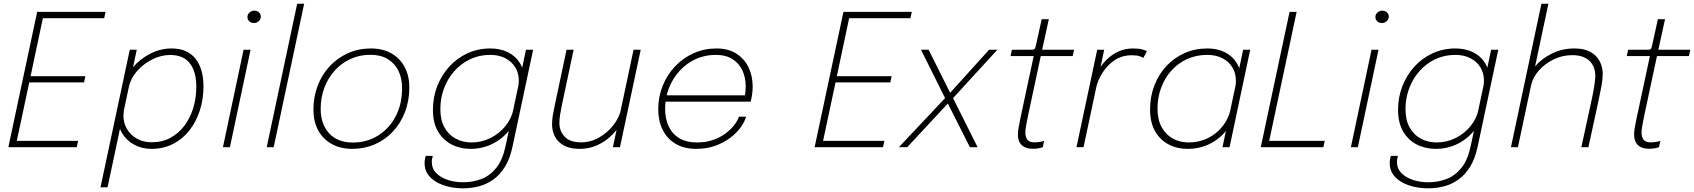

<svg xmlns="http://www.w3.org/2000/svg" viewBox="-20 -802 9228 1046"><path d="M196.5 -703 218 -724 143.5 -372.5 135 -387H445L438 -353H128L142.5 -367.5L67 -13.5L54 -34.5H405.5L398 0H25.5L182.5 -737.5H555L547.5 -703Z M527.5 218.5 687 -531H725L566 218.5ZM806 9Q753 9 711.5 -13.5Q670 -36 646.2 -74.8Q622.5 -113.5 622.5 -162Q622.5 -177 624.8 -190.2Q627 -203.5 628 -206.5L656 -207Q655.5 -203 654 -191.8Q652.5 -180.5 652.5 -171Q652.5 -131 672.2 -98.2Q692 -65.5 726.8 -46.2Q761.5 -27 806 -27Q864 -27 909 -51.5Q954 -76 985.2 -118Q1016.5 -160 1033 -214.5Q1049.5 -269 1049.5 -329Q1049.5 -412 1014.2 -457.2Q979 -502.5 907 -502.5Q857 -502.5 809 -478.2Q761 -454 726.2 -414.2Q691.5 -374.5 681.5 -327L650.5 -327.5Q663 -386 702.8 -433.5Q742.5 -481 798.5 -509.5Q854.5 -538 915 -538Q1000 -538 1044.2 -483.2Q1088.5 -428.5 1088.5 -331Q1088.5 -262 1068.8 -200.5Q1049 -139 1012.2 -92Q975.5 -45 923.2 -18Q871 9 806 9Z M1194.5 0 1307 -531H1345L1232.5 0ZM1363.5 -676.5Q1348.5 -676.5 1338.2 -685.8Q1328 -695 1328 -709.5Q1328 -719.5 1333.2 -727.2Q1338.5 -735 1347.2 -739.5Q1356 -744 1366 -744Q1380 -744 1390.5 -734.8Q1401 -725.5 1401 -711.5Q1401 -701.5 1395.8 -693.5Q1390.5 -685.5 1382 -681Q1373.5 -676.5 1363.5 -676.5Z M1637 -781.5 1471 0H1433L1599 -781.5Z M1900 9Q1834 9 1786.2 -18Q1738.5 -45 1713 -93Q1687.5 -141 1687.5 -204.5Q1687.5 -274.5 1710.8 -335.2Q1734 -396 1776.2 -441.2Q1818.5 -486.5 1875.8 -512.2Q1933 -538 2000.5 -538Q2067 -538 2114 -510.2Q2161 -482.5 2185.5 -434.8Q2210 -387 2210 -326.5Q2210 -253 2186.2 -191.5Q2162.5 -130 2120.2 -85Q2078 -40 2021.5 -15.5Q1965 9 1900 9ZM1902.5 -25.5Q1978 -25.5 2038.8 -63Q2099.5 -100.5 2135 -167.2Q2170.5 -234 2170.5 -322Q2170.5 -375 2150.8 -416Q2131 -457 2092.5 -480.2Q2054 -503.5 1998 -503.5Q1939 -503.5 1889.5 -480.8Q1840 -458 1803.5 -417.5Q1767 -377 1747 -323.8Q1727 -270.5 1727 -209Q1727 -126.5 1772.8 -76Q1818.5 -25.5 1902.5 -25.5Z M2501.5 224Q2464.5 224 2427.5 216Q2390.5 208 2360 191Q2329.5 174 2311.2 148Q2293 122 2293 86.5Q2293 76 2294.8 66.2Q2296.5 56.5 2299 47H2338Q2335 56.5 2333.8 64.2Q2332.5 72 2332.5 80Q2332.5 116.5 2357 141.2Q2381.5 166 2420.5 178.5Q2459.5 191 2503 191Q2556 191 2602.5 173.2Q2649 155.5 2683.5 112.8Q2718 70 2734 -5L2845.5 -531H2884.5L2772.5 -5Q2759 60 2732.5 104Q2706 148 2669.8 174.5Q2633.5 201 2590.8 212.5Q2548 224 2501.5 224ZM2544 9Q2487 9 2440.5 -14.8Q2394 -38.5 2366.2 -85.8Q2338.5 -133 2338.5 -203.5Q2338.5 -272.5 2362.2 -333Q2386 -393.5 2428.2 -439.8Q2470.5 -486 2527.5 -512Q2584.5 -538 2651 -538Q2706 -538 2747.5 -517.2Q2789 -496.5 2812 -459.2Q2835 -422 2835 -372Q2835 -360 2832.8 -342.5Q2830.5 -325 2828 -316H2800.5Q2803 -324 2804.8 -338.5Q2806.5 -353 2806.5 -362Q2806.5 -403.5 2787.2 -435Q2768 -466.5 2733 -484.8Q2698 -503 2650.5 -503Q2591 -503 2541.5 -479.5Q2492 -456 2455.5 -415Q2419 -374 2399 -320.5Q2379 -267 2379 -207Q2379 -148 2401.5 -107.8Q2424 -67.5 2462.5 -46.8Q2501 -26 2549 -26Q2603.5 -26 2651.5 -49.8Q2699.5 -73.5 2733 -114.5Q2766.5 -155.5 2777 -205.5L2806.5 -204.5Q2793 -141.5 2755 -93.2Q2717 -45 2662.2 -18Q2607.5 9 2544 9Z M3138.5 9Q3084.5 9 3051.2 -9.8Q3018 -28.5 3002.8 -58.8Q2987.5 -89 2987.5 -124.5Q2987.5 -146.5 2991.2 -170.5Q2995 -194.5 3001.5 -225L3066.5 -531H3105L3041 -229Q3035 -199.5 3031.2 -176Q3027.5 -152.5 3027.5 -132Q3027.5 -88 3056.5 -57.2Q3085.5 -26.5 3146 -26.5Q3198 -26.5 3244.2 -53Q3290.5 -79.5 3322.5 -121.2Q3354.5 -163 3364 -209L3389.5 -198.5Q3382 -163 3360.8 -126.5Q3339.5 -90 3306.5 -59.2Q3273.5 -28.5 3231 -9.8Q3188.5 9 3138.5 9ZM3319 0 3431.5 -531H3470.5L3357.5 0Z M3589 -248 3596.5 -282.5H4046L4036 -272Q4039 -282.5 4040.8 -300.2Q4042.5 -318 4042.5 -332Q4042.5 -378.5 4024.8 -417.5Q4007 -456.5 3970.8 -479.8Q3934.5 -503 3879 -503Q3820 -503 3770 -480Q3720 -457 3682.5 -416Q3645 -375 3624.2 -322Q3603.5 -269 3603.5 -209.5Q3603.5 -156.5 3622.2 -115Q3641 -73.5 3679.8 -49.8Q3718.5 -26 3777.5 -26Q3827.5 -26 3866.8 -40.2Q3906 -54.5 3934.8 -76.5Q3963.5 -98.5 3981.5 -122.5Q3999.5 -146.5 4005.5 -166.5H4044.5Q4037.5 -139.5 4015.8 -109Q3994 -78.5 3959 -51.8Q3924 -25 3877.2 -8Q3830.5 9 3773 9Q3706.5 9 3660.2 -18.8Q3614 -46.5 3590 -95.2Q3566 -144 3566 -207Q3566 -275 3590.5 -335.2Q3615 -395.5 3658.2 -441Q3701.5 -486.5 3759 -512.2Q3816.5 -538 3882.5 -538Q3947 -538 3991 -510.2Q4035 -482.5 4057.8 -435.5Q4080.5 -388.5 4080.5 -330Q4080.5 -310.5 4077.5 -288.5Q4074.5 -266.5 4069.5 -248Z M4589 -703 4610.5 -724 4536 -372.5 4527.5 -387H4837.5L4830.5 -353H4520.5L4535 -367.5L4459.5 -13.5L4446.5 -34.5H4798L4790.5 0H4418L4575 -737.5H4947.5L4940 -703Z M5139.5 -279 5131.5 -262 4997.5 -531H5039L5166 -277L5145 -284L5368.5 -531H5413.5L5159.5 -253.5L5168 -275.5L5306 0H5264L5134 -257.5L5153 -248L4922.5 0H4877Z M5607 8.5Q5590 8.5 5575.2 4.5Q5560.5 0.5 5549.5 -8.5Q5538.5 -17.5 5532 -32.5Q5525.5 -47.5 5525.5 -70Q5525.5 -87.5 5529.5 -108.5Q5533.5 -129.5 5539.5 -160L5611.5 -496.5H5485.5L5493 -531H5594.5Q5603.5 -531 5608.8 -531.8Q5614 -532.5 5616.5 -535.5Q5619 -538.5 5621 -544.5Q5623 -550.5 5625 -561L5655 -697.5H5694L5657.5 -531H5831.5L5824 -496.5H5650L5581 -173.5Q5574.5 -141 5570.2 -118.2Q5566 -95.5 5566 -80Q5566 -55.5 5577 -41Q5588 -26.5 5613.5 -26.5Q5629.5 -26.5 5645 -29Q5660.5 -31.5 5668.5 -35L5661 -0.5Q5653.5 3 5639.2 5.8Q5625 8.5 5607 8.5Z M5844.5 0 5957.5 -531H5995.5L5964 -381.5L5948 -384.5Q5955.5 -405 5971.8 -431.2Q5988 -457.5 6013.8 -481.8Q6039.5 -506 6074.5 -522Q6109.5 -538 6154 -538Q6186 -538 6204.8 -532.2Q6223.5 -526.5 6228.5 -523L6208.5 -486.5Q6204 -490 6189.8 -495.5Q6175.5 -501 6145 -501Q6102.5 -501 6069.2 -483.8Q6036 -466.5 6012 -439.2Q5988 -412 5973 -382.2Q5958 -352.5 5952.5 -327L5883 0Z M6449 9Q6392 9 6345.8 -15.5Q6299.5 -40 6272.5 -87.8Q6245.5 -135.5 6245.5 -205.5Q6245.5 -275.5 6268.8 -336Q6292 -396.5 6334 -441.8Q6376 -487 6433 -512.5Q6490 -538 6558 -538Q6612.5 -538 6653.5 -517.2Q6694.5 -496.5 6717.5 -459Q6740.5 -421.5 6740.5 -371.5Q6740.5 -356 6738.8 -342.8Q6737 -329.5 6733.5 -316H6707Q6710 -327.5 6711.5 -338.2Q6713 -349 6713 -362.5Q6713 -403.5 6693.8 -435Q6674.5 -466.5 6639.5 -484.8Q6604.5 -503 6557 -503Q6497 -503 6447.2 -480.2Q6397.5 -457.5 6361.5 -417.2Q6325.5 -377 6305.8 -324Q6286 -271 6286 -210.5Q6286 -151 6308.2 -110Q6330.5 -69 6368.8 -47.5Q6407 -26 6456 -26Q6513.5 -26 6561 -49.8Q6608.5 -73.5 6640.8 -114.5Q6673 -155.5 6684 -205.5L6712.5 -204.5Q6699.5 -141 6662 -92.8Q6624.5 -44.5 6569.8 -17.8Q6515 9 6449 9ZM6678.5 0H6640L6752.5 -531H6791Z M6848.5 0 7005.5 -737.5H7044L6890 -13.5L6876.5 -34.5H7197L7189.5 0Z M7339.5 0 7452 -531H7490L7377.5 0ZM7508.5 -676.5Q7493.5 -676.5 7483.2 -685.8Q7473 -695 7473 -709.5Q7473 -719.5 7478.2 -727.2Q7483.5 -735 7492.2 -739.5Q7501 -744 7511 -744Q7525 -744 7535.5 -734.8Q7546 -725.5 7546 -711.5Q7546 -701.5 7540.8 -693.5Q7535.5 -685.5 7527 -681Q7518.5 -676.5 7508.5 -676.5Z M7759.5 224Q7722.5 224 7685.5 216Q7648.5 208 7618 191Q7587.5 174 7569.2 148Q7551 122 7551 86.5Q7551 76 7552.8 66.2Q7554.5 56.5 7557 47H7596Q7593 56.5 7591.8 64.2Q7590.5 72 7590.5 80Q7590.5 116.5 7615 141.2Q7639.5 166 7678.5 178.5Q7717.5 191 7761 191Q7814 191 7860.5 173.2Q7907 155.5 7941.5 112.8Q7976 70 7992 -5L8103.5 -531H8142.5L8030.5 -5Q8017 60 7990.5 104Q7964 148 7927.8 174.5Q7891.5 201 7848.8 212.5Q7806 224 7759.5 224ZM7802 9Q7745 9 7698.5 -14.8Q7652 -38.5 7624.2 -85.8Q7596.5 -133 7596.5 -203.5Q7596.5 -272.5 7620.2 -333Q7644 -393.5 7686.2 -439.8Q7728.5 -486 7785.5 -512Q7842.5 -538 7909 -538Q7964 -538 8005.5 -517.2Q8047 -496.5 8070 -459.2Q8093 -422 8093 -372Q8093 -360 8090.8 -342.5Q8088.5 -325 8086 -316H8058.5Q8061 -324 8062.8 -338.5Q8064.5 -353 8064.5 -362Q8064.5 -403.5 8045.2 -435Q8026 -466.5 7991 -484.8Q7956 -503 7908.5 -503Q7849 -503 7799.5 -479.5Q7750 -456 7713.5 -415Q7677 -374 7657 -320.5Q7637 -267 7637 -207Q7637 -148 7659.5 -107.8Q7682 -67.5 7720.5 -46.8Q7759 -26 7807 -26Q7861.5 -26 7909.5 -49.8Q7957.5 -73.5 7991 -114.5Q8024.5 -155.5 8035 -205.5L8064.5 -204.5Q8051 -141.5 8013 -93.2Q7975 -45 7920.2 -18Q7865.5 9 7802 9Z M8595 0 8651 -257Q8656.5 -282 8661 -306.5Q8665.5 -331 8668.2 -353Q8671 -375 8671 -393Q8671 -410 8665 -429Q8659 -448 8645 -464.5Q8631 -481 8606.5 -491.2Q8582 -501.5 8545 -501.5Q8491.5 -501.5 8443.8 -478.2Q8396 -455 8363 -417.2Q8330 -379.5 8321 -336.5L8293 -344Q8304 -394.5 8341.5 -438.8Q8379 -483 8435.2 -510.5Q8491.5 -538 8556.5 -538Q8602 -538 8632 -525Q8662 -512 8679.2 -491.2Q8696.5 -470.5 8704 -446.5Q8711.5 -422.5 8711.5 -401Q8711.5 -371.5 8705 -335.2Q8698.5 -299 8688.5 -253.5L8633.5 0ZM8211.5 0 8377.5 -781.5H8415.5L8249.5 0Z M8964 8.5Q8947 8.5 8932.2 4.5Q8917.5 0.5 8906.5 -8.5Q8895.5 -17.5 8889 -32.5Q8882.5 -47.5 8882.5 -70Q8882.5 -87.5 8886.5 -108.5Q8890.5 -129.5 8896.5 -160L8968.5 -496.5H8842.5L8850 -531H8951.5Q8960.5 -531 8965.8 -531.8Q8971 -532.5 8973.5 -535.5Q8976 -538.5 8978 -544.5Q8980 -550.5 8982 -561L9012 -697.5H9051L9014.5 -531H9188.5L9181 -496.5H9007L8938 -173.5Q8931.5 -141 8927.2 -118.2Q8923 -95.5 8923 -80Q8923 -55.5 8934 -41Q8945 -26.5 8970.5 -26.5Q8986.5 -26.5 9002 -29Q9017.5 -31.5 9025.5 -35L9018 -0.5Q9010.5 3 8996.2 5.8Q8982 8.5 8964 8.5Z"/></svg>

Font: Epilogue ExtraLight
Style: Italic
Weight: 250
Italic angle: -12°
Designer: Tyler Finck
Foundry: Etcetera Type Co
Version: Version 2.112